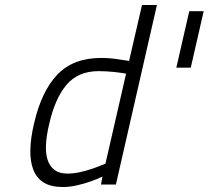

<svg xmlns="http://www.w3.org/2000/svg" viewBox="-20 -742 839 772"><path d="M446 0H386L392 -32Q367 -20 340 -11Q317 -3 288.5 3.5Q260 10 233 10Q185 10 156 -8Q127 -26 114 -59.5Q101 -93 102 -140Q103 -187 117 -246Q147 -376 211 -442.5Q275 -509 386 -509Q420 -509 453 -504Q486 -499 499 -497L551 -722H611ZM251 -44Q276 -44 302.5 -50Q329 -56 352 -64Q378 -73 404 -84L487 -446Q480 -447 467.5 -449Q455 -451 440 -452.5Q425 -454 408.5 -455Q392 -456 377 -456Q294 -456 247.5 -401Q201 -346 178 -244Q167 -199 165 -162Q163 -125 171.5 -99Q180 -73 199.5 -58.5Q219 -44 251 -44ZM747 -470H689L741 -697H799Z"/></svg>

Font: Panefresco 250wt
Style: Italic
Weight: 300
Version: Version 1.000